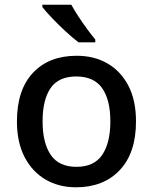

<svg xmlns="http://www.w3.org/2000/svg" viewBox="-20 -786 649 816"><path d="M558 -270Q558 -136 489 -63Q420 10 303 10Q230 10 173.5 -23Q117 -56 84.5 -118.5Q52 -181 52 -270Q52 -404 120 -476.5Q188 -549 306 -549Q380 -549 436.5 -516.5Q493 -484 525.5 -422Q558 -360 558 -270ZM161 -270Q161 -179 195.5 -128Q230 -77 305 -77Q380 -77 414.5 -128Q449 -179 449 -270Q449 -362 414 -411.5Q379 -461 304 -461Q229 -461 195 -411.5Q161 -362 161 -270ZM283 -766Q295 -744 313 -716.5Q331 -689 350 -663Q369 -637 385 -618V-606H314Q290 -624 259.5 -652Q229 -680 201.5 -709Q174 -738 160 -756V-766Z"/></svg>

Font: Noto Sans Telugu Medium
Style: Regular
Weight: 500
Designer: Jelle Bosma - Monotype Design Team
Foundry: Monotype Imaging Inc.
Version: Version 2.005; ttfautohint (v1.8.4.7-5d5b)